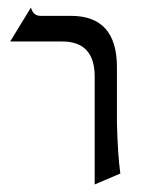

<svg xmlns="http://www.w3.org/2000/svg" viewBox="-20 -476 399 509"><path d="M87 -434H168Q290 -434 290 -298V-151Q292 -67 299 -16L231 13V-273Q231 -366 145 -366H7L62 -456Q68 -434 87 -434Z"/></svg>

Font: Bellefair
Style: Regular
Weight: 400
Designer: Nick Shinn, Liron Lavi Turkenic
Foundry: Shinntype
Version: Version 1.003;PS 001.003;hotconv 1.0.88;makeotf.lib2.5.64775